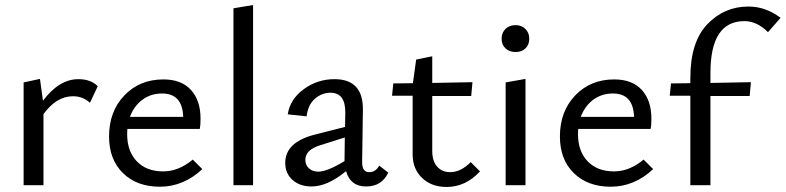

<svg xmlns="http://www.w3.org/2000/svg" viewBox="-20 -737 3126 764"><path d="M292 -422Q341 -422 369 -394L338 -328Q310 -354 270 -354Q205 -354 153 -283V0H74V-409L139 -423L151 -336Q215 -422 292 -422Z M747 -102 785 -64Q710 6 616 6Q525 6 469.5 -48Q414 -102 414 -194Q414 -294 475 -357.5Q536 -421 630 -421Q702 -421 740 -379Q778 -337 778 -265Q778 -238 775 -224H487Q486 -217 486 -203Q486 -135 524.5 -95Q563 -55 629 -55Q691 -55 747 -102ZM625 -365Q580 -365 546.5 -340Q513 -315 497 -272H709Q706 -365 625 -365Z M909 0V-704L987 -717V0Z M1489 -78 1525 -50Q1499 5 1437 5Q1374 5 1357 -56Q1283 5 1220 5Q1173 5 1144 -21Q1115 -47 1115 -89Q1115 -172 1235 -202L1353 -232L1354 -288Q1355 -368 1295 -368Q1261 -368 1233.5 -344.5Q1206 -321 1200 -274L1125 -282Q1134 -342 1188.5 -382Q1243 -422 1311 -422Q1426 -422 1424 -299L1421 -91Q1421 -52 1449 -52Q1475 -52 1489 -78ZM1247 -54Q1282 -54 1351 -96V-104L1352 -190L1254 -159Q1195 -141 1195 -101Q1195 -80 1209.5 -67Q1224 -54 1247 -54Z M1853 -92 1890 -55Q1833 7 1757 7Q1697 7 1659.5 -29Q1622 -65 1622 -122V-356H1540L1545 -405L1623 -406L1636 -500L1700 -513V-407L1860 -410L1855 -355H1700V-136Q1700 -96 1719.5 -74Q1739 -52 1771 -52Q1814 -52 1853 -92Z M2032 -530Q2007 -530 1991.5 -544.5Q1976 -559 1976 -583Q1976 -607 1991.5 -622Q2007 -637 2032 -637Q2055 -637 2070.5 -622Q2086 -607 2086 -583Q2086 -559 2071 -544.5Q2056 -530 2032 -530ZM1992 0V-409L2071 -423V0Z M2541 -102 2579 -64Q2504 6 2410 6Q2319 6 2263.5 -48Q2208 -102 2208 -194Q2208 -294 2269 -357.5Q2330 -421 2424 -421Q2496 -421 2534 -379Q2572 -337 2572 -265Q2572 -238 2569 -224H2281Q2280 -217 2280 -203Q2280 -135 2318.5 -95Q2357 -55 2423 -55Q2485 -55 2541 -102ZM2419 -365Q2374 -365 2340.5 -340Q2307 -315 2291 -272H2503Q2500 -365 2419 -365Z M2942 -653Q2807 -653 2807 -447V-407L2968 -410L2963 -355H2807V0H2727V-356H2645L2650 -405L2727 -406V-427Q2727 -570 2794.5 -640.5Q2862 -711 2958 -711Q3027 -711 3086 -666L3036 -609Q2992 -653 2942 -653Z"/></svg>

Font: EauTest Medium
Style: Regular
Weight: 500
Designer: Christian Thalmann (Catharsis Fonts)
Version: Version 0.001;PS 000.001;hotconv 1.0.88;makeotf.lib2.5.64775